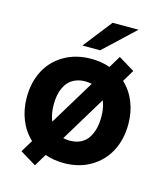

<svg xmlns="http://www.w3.org/2000/svg" viewBox="-121 -857 857 1009"><g transform="rotate(15 307.0 -352.5)"><path d="M506.8 -766.6 339.8 -609.9H243.2L365.7 -766.6ZM497.6 -485.8Q539.1 -447.8 561.3 -392.8Q583.5 -337.9 583.5 -272.5Q583.5 -190.9 550.3 -126.7Q517.1 -62.5 453.9 -25.1Q390.6 12.2 307.6 12.2Q252.9 12.2 205.6 -4.4L165 62.5L77.6 9.3L117.7 -56.6Q75.7 -95.7 53.5 -151.1Q31.2 -206.5 31.2 -272.5Q31.2 -353.5 64.2 -417.2Q97.2 -481 160.6 -517.8Q224.1 -554.7 307.6 -554.7Q362.3 -554.7 409.7 -538.1L448.7 -603L536.1 -549.8ZM177.7 -272.5Q177.7 -220.2 193.8 -182.6L342.8 -428.2Q325.7 -432.1 307.6 -432.1Q279.3 -432.1 257.1 -423.3Q234.9 -414.6 220.2 -399.9Q205.6 -385.3 195.8 -364.5Q186 -343.8 181.9 -321Q177.7 -298.3 177.7 -272.5ZM307.6 -109.9Q342.3 -109.9 367.9 -123Q393.6 -136.2 408.2 -159.7Q422.9 -183.1 429.7 -211.2Q436.5 -239.3 436.5 -272.5Q436.5 -322.8 420.9 -359.9L272 -113.8Q289.1 -109.9 307.6 -109.9Z"/></g></svg>

Font: Acari Sans Neue Black
Style: Regular
Weight: 900
Designer: Alfredo Marco Pradil
Foundry: Alfredo Marco Pradil
Version: Version 1.045;June 16, 2019;FontCreator 11.5.0.2425 64-bit; 